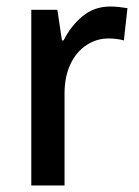

<svg xmlns="http://www.w3.org/2000/svg" viewBox="-20 -569 426 589"><path d="M318 -549Q331 -549 345 -547.5Q359 -546 371 -544L360 -445Q350 -448 337 -449.5Q324 -451 313 -451Q276 -451 245 -430.5Q214 -410 196 -372Q178 -334 178 -282V0H76V-539H156L170 -445H175Q197 -489 233 -519Q269 -549 318 -549Z"/></svg>

Font: Noto Sans Kannada SemiCondensed Medium
Style: Regular
Weight: 500
Width: 4
Designer: Jelle Bosma - Monotype Design Team
Foundry: Monotype Imaging Inc.
Version: Version 2.005; ttfautohint (v1.8.4.7-5d5b)